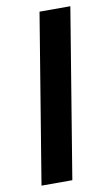

<svg xmlns="http://www.w3.org/2000/svg" viewBox="-85 -779 469 822"><g transform="rotate(-10 150.0 -367.5)"><path d="M27 0 148 -735H282L161 0Z"/></g></svg>

Font: Iosevka Aile Extrabold
Style: Italic
Weight: 800
Italic angle: -9°
Designer: Belleve Invis
Foundry: Belleve Invis
Version: Version 31.1.0; ttfautohint (v1.8.4)